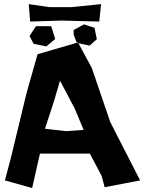

<svg xmlns="http://www.w3.org/2000/svg" viewBox="-20 -901 706 936"><path d="M242.2 -404.3 272.5 -507.8 343.8 -373 387.7 -267.6 301.8 -261.7 199.2 -273.4ZM3.9 -21.5 136.7 15.6 174.8 -152.3H418L475.6 -43L490.2 11.7L663.1 -21.5L517.6 -305.7L427.7 -569.3L362.3 -690.4L417 -678.7L452.1 -710L440.4 -765.6L389.6 -782.2L338.9 -754.9V-732.4L354.5 -692.4L163.1 -636.7L109.4 -447.3L32.2 -127.9ZM120.1 -880.9 127 -795.9 280.3 -800.8 463.9 -795.9 472.7 -880.9 326.2 -866.2H220.7ZM124 -725.6 143.6 -687.5 206.1 -674.8 249 -710.9 229.5 -773.4H155.3ZM362.3 -690.4 354.5 -692.4 360.4 -694.3Z"/></svg>

Font: MaokenAssortedSans-Lite
Style: Lite
Weight: 400
Version: Version 1.400